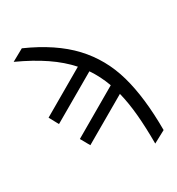

<svg xmlns="http://www.w3.org/2000/svg" viewBox="-218 -877 1124 1220"><g transform="rotate(-30 344.0 -267.0)"><path d="M649.4 159.2 560.5 207Q560.5 88.9 552 -5.6Q543.5 -100.1 523.9 -178.7L198.2 9.8L160.2 -57.6L501 -255.4Q472.2 -334.5 427.7 -399.9L92.8 -206.1L55.7 -274.4L378.9 -461.9Q320.8 -527.3 237.5 -584Q154.3 -640.6 41 -692.4L128.9 -741.2Q328.6 -652.8 442.1 -531.5Q555.7 -410.2 602.5 -244.6Q649.4 -79.1 649.4 159.2Z"/></g></svg>

Font: Pretendard
Style: Regular
Weight: 400
Designer: Base glyphs from Inter by Rasmus Andersson; Hangeul glyphs from Noto Sans CJK(Source Han Sans) by Jang Soo-young and Kan
Foundry: Kil Hyung-jin
Version: Version 1.309